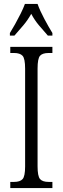

<svg xmlns="http://www.w3.org/2000/svg" viewBox="-20 -951 317 971"><path d="M32 0V-31H51Q81 -31 94 -45Q107 -59 107 -109V-604Q107 -655 94 -669Q81 -683 51 -683H32V-714H245V-683H226Q195 -683 182.5 -669Q170 -655 170 -604V-110Q170 -60 182.5 -45.5Q195 -31 226 -31H245V0ZM30 -784Q42 -803 56.5 -829Q71 -855 84.5 -882Q98 -909 106 -931H170Q182 -897 204.5 -855Q227 -813 245 -784V-771H222Q198 -798 176.5 -823.5Q155 -849 138 -881Q120 -849 98.5 -823.5Q77 -798 53 -771H30Z"/></svg>

Font: Noto Serif Tamil ExtraCondensed Light
Style: Regular
Weight: 300
Width: 2
Designer: Indian Type Foundry, Tom Grace, and the Monotype Design Team
Foundry: Monotype Imaging Inc.
Version: Version 2.004; ttfautohint (v1.8.4.7-5d5b)